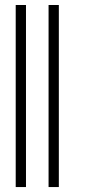

<svg xmlns="http://www.w3.org/2000/svg" viewBox="-20 -756 359 776"><path d="M85 -735.8V0H43.5V-735.8ZM217.8 -735.8V0H176.3V-735.8Z"/></svg>

Font: Inter Tight ExtraLight
Style: Regular
Weight: 250
Designer: Rasmus Andersson
Foundry: rsms
Version: Version 3.004